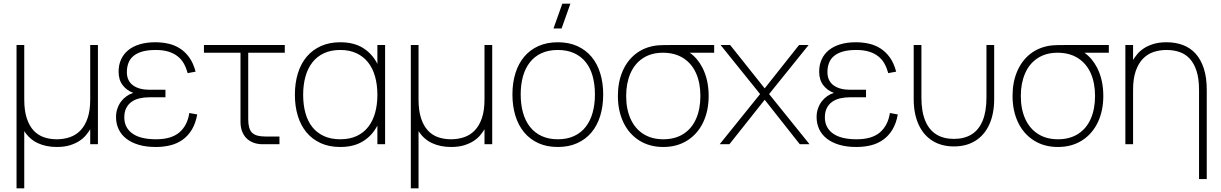

<svg xmlns="http://www.w3.org/2000/svg" viewBox="-20 -785 6648 1045"><path d="M112 -244Q112 -183.5 125.5 -142Q139 -100.5 162.5 -75Q186 -49.5 218.5 -38.2Q251 -27 289 -27Q326.5 -27 359.8 -38.2Q393 -49.5 417.8 -75Q442.5 -100.5 456.8 -142Q471 -183.5 471 -244V-540H513V0H471V-81.5Q462 -66.5 448 -49.5Q434 -32.5 412.5 -18.2Q391 -4 360.8 5.5Q330.5 15 289 15Q231 15 185.8 -6Q140.5 -27 112 -71.5V240H70V-540H112Z M827.5 15Q870 15 907.3 5.8Q944.5 -3.5 974 -24.5Q1003.5 -45.5 1024 -79.2Q1044.5 -113 1053.5 -162L1010.5 -170Q1000 -102 956.3 -64.5Q912.5 -27 829.5 -27Q743.5 -27 700 -58.8Q656.5 -90.5 656.5 -146Q656.5 -176.5 667.3 -197.2Q678 -218 696.5 -231Q715 -244 739.8 -249.8Q764.5 -255.5 792.5 -255.5H880.5V-296.5H792.5Q765.5 -296.5 743 -302.5Q720.5 -308.5 704.3 -320.2Q688 -332 679.3 -350Q670.5 -368 670.5 -392Q670.5 -420 679 -442.2Q687.5 -464.5 706.3 -480.2Q725 -496 754.8 -504.5Q784.5 -513 827.5 -513Q869 -513 898.5 -503.5Q928 -494 948.5 -477.2Q969 -460.5 981.5 -437.5Q994 -414.5 1001.5 -387L1044.5 -395Q1032.5 -441 1010.5 -471.8Q988.5 -502.5 959.8 -521Q931 -539.5 896.8 -547.2Q862.5 -555 825.5 -555Q777.5 -555 740.3 -543.8Q703 -532.5 677.5 -511.5Q652 -490.5 638.8 -461Q625.5 -431.5 625.5 -395Q625.5 -350 648 -321Q670.5 -292 705.5 -279.5Q687 -274 670 -262.2Q653 -250.5 640 -233.8Q627 -217 619.3 -195.2Q611.5 -173.5 611.5 -148Q611.5 -111.5 625.8 -81.5Q640 -51.5 667.8 -30Q695.5 -8.5 735.5 3.2Q775.5 15 827.5 15Z M1090 -540H1530V-498H1331V-138Q1331 -111 1335.8 -92.8Q1340.5 -74.5 1351.5 -63.2Q1362.5 -52 1380.5 -47Q1398.5 -42 1425 -42H1501V0H1409.5Q1382 0 1359.5 -8.5Q1337 -17 1321.5 -32.5Q1306 -48 1297.5 -70.5Q1289 -93 1289 -120.5V-498H1090Z M2076 -540V0H2034V-101.5Q2005.5 -46.5 1955.2 -15.8Q1905 15 1832 15Q1771.5 15 1725.5 -6Q1679.5 -27 1648.2 -64.5Q1617 -102 1601 -154.2Q1585 -206.5 1585 -269Q1585 -333 1601.2 -385.8Q1617.5 -438.5 1649 -476Q1680.5 -513.5 1726.5 -534.2Q1772.5 -555 1832 -555Q1906 -555 1956 -523.8Q2006 -492.5 2034 -437.5V-540ZM1832 -513Q1781 -513 1743 -495.2Q1705 -477.5 1680 -445.2Q1655 -413 1642.5 -368.2Q1630 -323.5 1630 -269Q1630 -214 1642.5 -169.2Q1655 -124.5 1680.2 -93Q1705.5 -61.5 1743.5 -44.2Q1781.5 -27 1832 -27Q1883.5 -27 1921.5 -44.8Q1959.5 -62.5 1984.5 -94.8Q2009.5 -127 2021.8 -171.5Q2034 -216 2034 -269Q2034 -324 2021.2 -369Q2008.5 -414 1983 -446Q1957.5 -478 1919.8 -495.5Q1882 -513 1832 -513Z M2258 -244Q2258 -183.5 2271.5 -142Q2285 -100.5 2308.5 -75Q2332 -49.5 2364.5 -38.2Q2397 -27 2435 -27Q2472.5 -27 2505.8 -38.2Q2539 -49.5 2563.8 -75Q2588.5 -100.5 2602.8 -142Q2617 -183.5 2617 -244V-540H2659V0H2617V-81.5Q2608 -66.5 2594 -49.5Q2580 -32.5 2558.5 -18.2Q2537 -4 2506.8 5.5Q2476.5 15 2435 15Q2377 15 2331.8 -6Q2286.5 -27 2258 -71.5V240H2216V-540H2258Z M2992.5 -630 3040.5 -765H3084.5L3036.5 -630ZM3016 15Q2956 15 2910 -6Q2864 -27 2832.5 -65Q2801 -103 2785 -155.5Q2769 -208 2769 -271Q2769 -335 2785.5 -387.2Q2802 -439.5 2833.5 -476.8Q2865 -514 2911 -534.5Q2957 -555 3016 -555Q3076.5 -555 3122.5 -534Q3168.5 -513 3199.8 -475.5Q3231 -438 3247 -385.8Q3263 -333.5 3263 -271Q3263 -207 3246.8 -154.2Q3230.5 -101.5 3199 -64Q3167.5 -26.5 3121.5 -5.8Q3075.5 15 3016 15ZM3016 -27Q3067 -27 3105 -44.8Q3143 -62.5 3168 -94.8Q3193 -127 3205.5 -171.8Q3218 -216.5 3218 -271Q3218 -326 3205.5 -370.8Q3193 -415.5 3167.8 -447Q3142.5 -478.5 3104.5 -495.8Q3066.5 -513 3016 -513Q2964.5 -513 2926.5 -495.2Q2888.5 -477.5 2863.5 -445.2Q2838.5 -413 2826.2 -368.8Q2814 -324.5 2814 -271Q2814 -216 2826.8 -171Q2839.5 -126 2865 -94Q2890.5 -62 2928.2 -44.5Q2966 -27 3016 -27Z M3590 15Q3515.5 15 3459.5 -20.2Q3403.5 -55.5 3373.2 -118.5Q3343 -181.5 3343 -263Q3343 -337.5 3368 -396.2Q3393 -455 3439.5 -491.5Q3486 -528 3550 -537Q3566 -539 3588.2 -539.5Q3610.5 -540 3630 -540H3867V-498H3734Q3776.5 -468.5 3803.5 -416Q3837 -349.5 3837 -263Q3837 -181.5 3806.8 -118.5Q3776.5 -55.5 3720.5 -20.2Q3664.5 15 3590 15ZM3590 -27Q3654.5 -27 3700 -56.2Q3745.5 -85.5 3768.8 -138.8Q3792 -192 3792 -263Q3792 -333 3768.8 -385.8Q3745.5 -438.5 3700 -468Q3654.5 -497.5 3590 -498Q3589 -498 3588 -498Q3524.5 -498 3479.2 -468.2Q3434 -438.5 3411 -385Q3388 -331.5 3388 -263Q3388 -191.5 3412 -138.2Q3436 -85 3481.5 -56Q3527 -27 3590 -27Z M3897 0 4117 -273 3902 -540H3954L4142 -304L4329 -540H4381L4166 -273L4386 0H4333L4142 -242L3950 0Z M4640.5 15Q4683 15 4720.3 5.8Q4757.5 -3.5 4787 -24.5Q4816.5 -45.5 4837 -79.2Q4857.5 -113 4866.5 -162L4823.5 -170Q4813 -102 4769.3 -64.5Q4725.5 -27 4642.5 -27Q4556.5 -27 4513 -58.8Q4469.5 -90.5 4469.5 -146Q4469.5 -176.5 4480.3 -197.2Q4491 -218 4509.5 -231Q4528 -244 4552.8 -249.8Q4577.5 -255.5 4605.5 -255.5H4693.5V-296.5H4605.5Q4578.5 -296.5 4556 -302.5Q4533.5 -308.5 4517.3 -320.2Q4501 -332 4492.3 -350Q4483.5 -368 4483.5 -392Q4483.5 -420 4492 -442.2Q4500.5 -464.5 4519.3 -480.2Q4538 -496 4567.8 -504.5Q4597.5 -513 4640.5 -513Q4682 -513 4711.5 -503.5Q4741 -494 4761.5 -477.2Q4782 -460.5 4794.5 -437.5Q4807 -414.5 4814.5 -387L4857.5 -395Q4845.5 -441 4823.5 -471.8Q4801.5 -502.5 4772.8 -521Q4744 -539.5 4709.8 -547.2Q4675.5 -555 4638.5 -555Q4590.5 -555 4553.3 -543.8Q4516 -532.5 4490.5 -511.5Q4465 -490.5 4451.8 -461Q4438.5 -431.5 4438.5 -395Q4438.5 -350 4461 -321Q4483.5 -292 4518.5 -279.5Q4500 -274 4483 -262.2Q4466 -250.5 4453 -233.8Q4440 -217 4432.3 -195.2Q4424.5 -173.5 4424.5 -148Q4424.5 -111.5 4438.8 -81.5Q4453 -51.5 4480.8 -30Q4508.5 -8.5 4548.5 3.2Q4588.5 15 4640.5 15Z M4953 -246V-540H4995V-254Q4995 -178 5015.8 -128Q5036.5 -78 5076 -53.5Q5115.5 -29 5172 -29Q5228.5 -29 5268 -53.5Q5307.5 -78 5328.2 -128Q5349 -178 5349 -254V-540H5391V-246Q5391 -166.5 5364.8 -108.2Q5338.5 -50 5289.2 -19Q5240 12 5172 12Q5104 12 5054.8 -19Q5005.5 -50 4979.2 -108.2Q4953 -166.5 4953 -246Z M5738 15Q5663.5 15 5607.5 -20.2Q5551.5 -55.5 5521.2 -118.5Q5491 -181.5 5491 -263Q5491 -337.5 5516 -396.2Q5541 -455 5587.5 -491.5Q5634 -528 5698 -537Q5714 -539 5736.2 -539.5Q5758.5 -540 5778 -540H6015V-498H5882Q5924.5 -468.5 5951.5 -416Q5985 -349.5 5985 -263Q5985 -181.5 5954.8 -118.5Q5924.5 -55.5 5868.5 -20.2Q5812.5 15 5738 15ZM5738 -27Q5802.5 -27 5848 -56.2Q5893.5 -85.5 5916.8 -138.8Q5940 -192 5940 -263Q5940 -333 5916.8 -385.8Q5893.5 -438.5 5848 -468Q5802.5 -497.5 5738 -498Q5737 -498 5736 -498Q5672.5 -498 5627.2 -468.2Q5582 -438.5 5559 -385Q5536 -331.5 5536 -263Q5536 -191.5 5560 -138.2Q5584 -85 5629.5 -56Q5675 -27 5738 -27Z M6506 -296Q6506 -357 6492.5 -398.5Q6479 -440 6455.5 -465.5Q6432 -491 6399.5 -502Q6367 -513 6329 -513Q6291.5 -513 6258.5 -502Q6225.5 -491 6200.8 -465.5Q6176 -440 6161.5 -398.5Q6147 -357 6147 -296V0H6105V-540H6147V-458.5Q6156 -473.5 6170 -490.5Q6184 -507.5 6205.5 -521.8Q6227 -536 6257.5 -545.5Q6288 -555 6329 -555Q6378 -555 6418.5 -539.8Q6459 -524.5 6487.8 -492.5Q6516.5 -460.5 6532.2 -411.8Q6548 -363 6548 -296V189.5H6506Z"/></svg>

Font: Vela Sans ExtLt
Style: Regular
Weight: 200
Designer: Principal design: Mikhail Sharanda - project Manrope.
Design modification: Ravid Balaliev
Foundry: Mikhail Sharanda
Version: Version 1.001